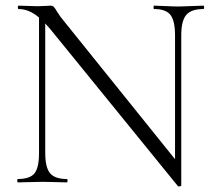

<svg xmlns="http://www.w3.org/2000/svg" viewBox="-20 -645 765 679"><path d="M699 -625Q702 -625 702 -619Q702 -613 699 -613Q656 -613 638.5 -592Q621 -571 621 -520V11Q621 13 616 14Q611 15 609 13L157 -543Q145 -557 140 -562V-104Q140 -53 157 -32.5Q174 -12 216 -12Q219 -12 219 -6Q219 0 216 0Q204 0 176 -1Q148 -2 131 -2Q114 -2 84.5 -1Q55 0 43 0Q41 0 41 -6Q41 -12 43 -12Q86 -12 102 -32Q118 -52 118 -104V-583Q83 -613 46 -613Q43 -613 43 -619Q43 -625 46 -625Q57 -625 80.5 -624Q104 -623 113 -623Q124 -623 139.5 -624Q155 -625 158 -625Q166 -625 170 -621Q174 -617 183 -602Q192 -587 204 -573L599 -82V-520Q599 -571 583 -592Q567 -613 525 -613Q523 -613 523 -619Q523 -625 525 -625Q537 -625 565.5 -623.5Q594 -622 611 -622Q627 -622 657 -623.5Q687 -625 699 -625Z"/></svg>

Font: t
Style: Regular
Weight: 300
Designer: Christian Thalmann (Catharsis Fonts)
Version: Version 1.000;PS 002.000;hotconv 1.0.88;makeotf.lib2.5.64775